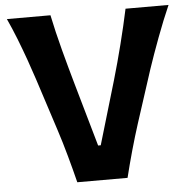

<svg xmlns="http://www.w3.org/2000/svg" viewBox="-54 -838 884 892"><g transform="rotate(-5 387.5 -392.0)"><path d="M270.5 0Q255.9 -59.1 237.5 -125.5Q219.2 -191.9 200.7 -248.5L121.1 -494.1Q107.4 -536.1 89.6 -586.2Q71.8 -636.2 51.8 -687.3Q31.7 -738.3 10.7 -783.7H213.9Q230 -706.1 252.9 -619.4Q275.9 -532.7 297.9 -455.6L381.8 -161.6H394L481.4 -457Q504.4 -535.6 525.9 -620.6Q547.4 -705.6 564 -783.7H764.6Q734.9 -716.3 705.6 -637.7Q676.3 -559.1 654.8 -495.1L574.7 -248Q556.2 -190.4 537.8 -125Q519.5 -59.6 504.9 0Z"/></g></svg>

Font: Pinar-FD SemiBold
Style: Regular
Weight: 600
Designer: Amin Abedi
Version: Version 2.000